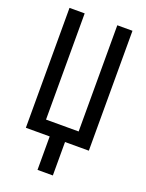

<svg xmlns="http://www.w3.org/2000/svg" viewBox="-171 -818 843 1106"><g transform="rotate(20 250.0 -265.0)"><path d="M203 205H297V0H443V-735H350V-84H150V-735H57V0H203Z"/></g></svg>

Font: Iosevka SS08 Medium
Style: Regular
Weight: 500
Monospace: yes
Designer: Belleve Invis
Foundry: Belleve Invis
Version: Version 3.4.3; ttfautohint (v1.8.3)